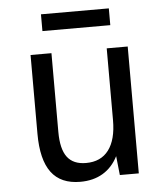

<svg xmlns="http://www.w3.org/2000/svg" viewBox="-52 -763 707 823"><g transform="rotate(-5 301.0 -351.0)"><path d="M154.8 -715.8H446.8V-643.6H154.8ZM260.7 14.2Q176.8 14.2 136 -40.5Q95.2 -95.2 95.2 -207V-545.9H185.1V-207Q185.1 -133.3 211.2 -98.6Q237.3 -64 292 -64Q356 -64 389.4 -108.4Q422.9 -152.8 422.9 -236.8V-545.9H513.2V0H431.6L422.9 -82Q398.9 -34.7 357.9 -10.3Q316.9 14.2 260.7 14.2Z"/></g></svg>

Font: Hack
Style: Regular
Weight: 400
Monospace: yes
Designer: Christopher Simpkins
Foundry: Christopher Simpkins
Version: Version 2.019; ttfautohint (v1.4.1) -l 4 -r 80 -G 350 -x 0 -